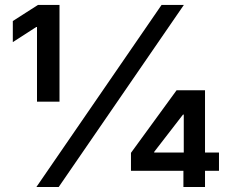

<svg xmlns="http://www.w3.org/2000/svg" viewBox="-20 -747 921 767"><path d="M125.4 0H214.5L714.5 -727.3H625.4ZM31.2 -578.8 125 -639.2H127.8V-340.9H217.7V-727.3H131.7L31.2 -663ZM503.2 -64.6H712.7V0H799V-64.6H854.8V-137.8H799V-386.4H685.4L503.2 -136.4ZM595.9 -137.8V-140.3L710.9 -289.1H714.1V-137.8Z"/></svg>

Font: Margiela Sans Semi Bold
Style: Regular
Weight: 600
Designer: Stefan Endress, Andreas Faust
Version: Version 1.100;FEAKit 1.0